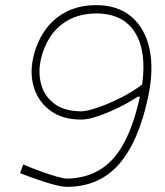

<svg xmlns="http://www.w3.org/2000/svg" viewBox="-20 -716 639 745"><path d="M239 9Q225 9 201.5 3.5Q178 -2 151 -10.8Q124 -19.5 99.2 -28.5Q74.5 -37.5 58 -44L70 -78Q106 -62.5 141 -50Q176 -37.5 202.2 -30.2Q228.5 -23 239 -23Q350 -24.5 418.2 -99.5Q486.5 -174.5 523 -340.5L515 -341Q496 -328.5 467.8 -313Q439.5 -297.5 408 -283.8Q376.5 -270 346.8 -261Q317 -252 295 -252Q224 -252 177.8 -285Q131.5 -318 113.2 -371.8Q95 -425.5 108 -488Q120 -546.5 151.5 -593.8Q183 -641 233.8 -668.5Q284.5 -696 354 -696Q436.5 -696 489.2 -651.8Q542 -607.5 559.8 -527.5Q577.5 -447.5 555 -341Q518.5 -167 441.8 -79Q365 9 239 9ZM138 -483Q127.5 -433.5 140 -388Q152.5 -342.5 190.8 -313.5Q229 -284.5 296 -284Q317.5 -284.5 358.8 -298.5Q400 -312.5 446.8 -335.8Q493.5 -359 531.5 -388Q549.5 -514.5 504.8 -588.5Q460 -662.5 355 -664Q290.5 -663 246 -638.5Q201.5 -614 175 -573.2Q148.5 -532.5 138 -483Z"/></svg>

Font: Commissioner Loud Thin
Style: Italic
Weight: 100
Italic angle: -12°
Designer: Kostas Bartsokas
Foundry: Kostas Bartsokas
Version: Version 1.000; ttfautohint (v1.8.3)